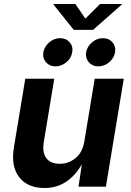

<svg xmlns="http://www.w3.org/2000/svg" viewBox="-20 -944 663 971"><path d="M204.6 6.8Q119.6 6.8 77.1 -47.9Q34.7 -102.5 50.3 -198.7L107.9 -545.9H254.4L201.2 -224.1Q192.9 -173.3 214.1 -144.5Q235.4 -115.7 282.2 -115.7Q328.1 -115.7 363 -145.3Q397.9 -174.8 406.7 -230L459 -545.9H606L515.6 0H377L394 -113.3Q360.8 -55.7 313.7 -24.4Q266.6 6.8 204.6 6.8ZM361.3 -923.8 411.6 -849.6 485.8 -923.8H596.2L595.2 -920.4L450.7 -793H353L251 -920.4L252 -923.8ZM477.1 -608.4Q446.8 -608.4 429 -629.4Q411.1 -650.4 415.5 -679.7Q420.9 -709 445.6 -730Q470.2 -751 501 -751Q530.8 -751 548.8 -730Q566.9 -709 562 -679.7Q557.1 -650.4 532.2 -629.4Q507.3 -608.4 477.1 -608.4ZM260.7 -608.4Q230.5 -608.4 212.4 -629.4Q194.3 -650.4 199.2 -679.7Q204.6 -709 229.2 -730Q253.9 -751 284.2 -751Q314.5 -751 332.5 -730Q350.6 -709 345.2 -679.7Q340.8 -650.4 315.7 -629.4Q290.5 -608.4 260.7 -608.4Z"/></svg>

Font: Inter
Style: Bold Italic
Weight: 700
Italic angle: -9.39999°
Designer: Rasmus Andersson
Foundry: rsms
Version: Version 4.001;git-9221beed3